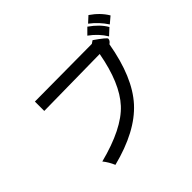

<svg xmlns="http://www.w3.org/2000/svg" viewBox="-208 -1102 1416 1416"><g transform="rotate(-45 500.0 -394.0)"><path d="M996.1 -738.3 945.3 -695.3Q902.3 -761.7 835.9 -812.5L882.8 -855.5Q957 -804.7 996.1 -738.3ZM929.7 -683.6 878.9 -636.7Q839.8 -703.1 769.5 -753.9L816.4 -800.8Q894.5 -746.1 929.7 -683.6ZM839.8 -593.8Q789.1 -300.8 654.3 -152.3Q519.5 -3.9 242.2 66.4Q222.7 19.5 191.4 -19.5Q464.8 -89.8 578.1 -212.9Q691.4 -335.9 738.3 -593.8L152.3 -585.9V-683.6L750 -687.5L773.4 -703.1Q863.3 -640.6 863.3 -628.9Q863.3 -609.4 839.8 -593.8Z"/></g></svg>

Font: WenQuanYi Micro Hei
Style: Regular
Weight: 400
Foundry: Ascender Corporation
Version: Version 0.2.0-beta